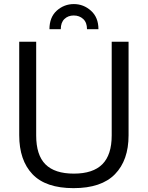

<svg xmlns="http://www.w3.org/2000/svg" viewBox="-20 -931 742 961"><path d="M76.2 0ZM76.2 -254.4V-722.2H161.1V-252.9Q161.1 -154.8 207.5 -108.4Q253.9 -62 349.6 -62Q445.3 -62 492.2 -108.9Q539.1 -155.8 539.1 -253.4V-722.2H623.5V-253.4Q623.5 -128.9 555.4 -59.1Q487.3 10.7 348.1 10.7Q209 10.7 142.6 -59.1Q76.2 -128.9 76.2 -254.4ZM227.5 -784.7Q227.5 -844.2 263.7 -877.4Q300.8 -910.6 349.6 -910.6Q398.4 -910.6 435.5 -877.2Q472.7 -843.8 472.7 -784.7H415.5Q415.5 -818.4 396.5 -835.9Q377.4 -853.5 349.1 -853.5Q320.8 -853.5 302.5 -835.9Q284.2 -818.4 284.2 -784.7Z"/></svg>

Font: Oxygen
Style: Normal
Weight: 400
Designer: Vernon Adams
Foundry: Vernon Adams
Version: Version Release 0.2.2 webfont; ttfautohint (v0.8.52-bc40) -l